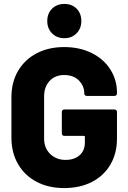

<svg xmlns="http://www.w3.org/2000/svg" viewBox="-20 -947 651 975"><path d="M306 8Q226 8 165.5 -24Q105 -56 71.5 -114Q38 -172 38 -248V-453Q38 -529 71.5 -586.5Q105 -644 165.5 -676Q226 -708 306 -708Q385 -708 446 -677.5Q507 -647 540.5 -594Q574 -541 574 -477V-472Q574 -467 570.5 -463.5Q567 -460 562 -460H420Q415 -460 411.5 -463.5Q408 -467 408 -472Q408 -511 380.5 -538.5Q353 -566 306 -566Q260 -566 232 -536Q204 -506 204 -458V-243Q204 -195 235 -165Q266 -135 313 -135Q357 -135 384 -158.5Q411 -182 411 -224V-252Q411 -257 406 -257H306Q301 -257 297.5 -260.5Q294 -264 294 -269V-379Q294 -384 297.5 -387.5Q301 -391 306 -391H562Q567 -391 570.5 -387.5Q574 -384 574 -379V-243Q574 -168 540.5 -111Q507 -54 446.5 -23Q386 8 306 8ZM307 -753Q269 -753 244.5 -777.5Q220 -802 220 -840Q220 -879 244.5 -903Q269 -927 307 -927Q345 -927 369 -903Q393 -879 393 -840Q393 -802 368.5 -777.5Q344 -753 307 -753Z"/></svg>

Font: LinhAnh ExtBd
Style: Regular
Weight: 800
Designer: Jeremy Tribby
Foundry: Tribby Type
Version: Version 1.408